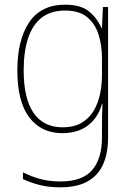

<svg xmlns="http://www.w3.org/2000/svg" viewBox="-20 -558 564 819"><path d="M258 -538Q325 -538 360 -509Q395 -480 413 -438H415L419 -528H441V29Q441 94 420.5 141.5Q400 189 355 215Q310 241 237 241Q187 241 148.5 231Q110 221 78 206V177Q111 194 150 205Q189 216 237 216Q332 216 373.5 167Q415 118 415 29V-15Q415 -42 415.5 -63.5Q416 -85 417 -115H415Q399 -57 356 -23.5Q313 10 246 10Q156 10 105 -57Q54 -124 54 -258Q54 -388 104.5 -463Q155 -538 258 -538ZM258 -513Q196 -513 157 -482Q118 -451 99.5 -394Q81 -337 81 -258Q81 -137 123.5 -76Q166 -15 246 -15Q297 -15 329.5 -35Q362 -55 380.5 -87Q399 -119 407 -158.5Q415 -198 415 -237V-307Q415 -365 400 -411.5Q385 -458 351 -485.5Q317 -513 258 -513Z"/></svg>

Font: Noto Sans Khmer SemiCondensed Thin
Style: Regular
Weight: 250
Width: 4
Designer: Danh Hong and the Monotype Design Team
Foundry: Monotype Imaging Inc.
Version: Version 2.004